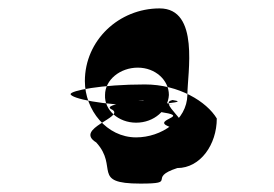

<svg xmlns="http://www.w3.org/2000/svg" viewBox="-20 -500 651 457"><path d="M148 -276C149 -266 224 -249 324 -249C396 -249 304 -243 370 -232C435 -222 330 -214 390 -196H398C454 -196 342 -262 397 -262H388C442 -256 328 -252 376 -252C428 -252 314 -254 364 -255C404 -260 278 -262 318 -262C348 -262 212 -254 247 -239C278 -221 155 -194 209 -161C263 -102 196 -63 314 -63C406 -63 328 -76 402 -100C457 -100 496 -156 496 -218C472 -258 406 -299 325 -299C220 -299 148 -284 148 -276ZM182 -307C182 -404 263 -480 360 -480C456 -480 426 -325 426 -274C425 -214 364 -173 304 -173C234 -173 182 -238 182 -307ZM230 -274C228 -238 262 -208 304 -208C347 -208 380 -238 382 -274C382 -309 350 -339 308 -339C266 -339 230 -310 230 -274Z"/></svg>

Font: Zinc
Style: Regular
Weight: 400
Version: Version 1